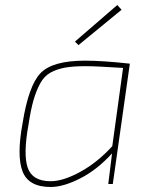

<svg xmlns="http://www.w3.org/2000/svg" viewBox="-20 -734 604 766"><path d="M293 -554 279 -568 448 -714 465 -695ZM412 0 427 -122Q368 -57 300.5 -22.5Q233 12 182 12Q94 12 70 -50Q46 -112 70 -242Q94 -393 142 -442.5Q190 -492 319 -492Q390 -492 498 -480L430 0ZM428 -151 471 -463Q362 -470 322 -470Q271 -470 238.5 -464Q206 -458 181 -444Q156 -430 140.5 -401.5Q125 -373 114 -335.5Q103 -298 94 -238Q72 -119 90.5 -65Q109 -11 182 -11Q232 -11 300.5 -48.5Q369 -86 428 -151Z"/></svg>

Font: Ezarion Thin
Style: Italic
Weight: 250
Italic angle: -8°
Designer: Natanael Gama
Version: Version 1.001;PS 001.001;hotconv 1.0.70;makeotf.lib2.5.58329